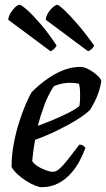

<svg xmlns="http://www.w3.org/2000/svg" viewBox="-20 -778 441 798"><path d="M153 0Q143 0 125.5 -7Q108 -14 89 -26Q70 -38 53.5 -53Q37 -68 28 -84Q28 -129 36.5 -176.5Q45 -224 58.5 -267Q72 -310 86.5 -343.5Q101 -377 111 -394Q121 -405 141 -422.5Q161 -440 188.5 -458Q216 -476 248 -488Q280 -500 314 -500Q330 -500 350 -489Q370 -478 385 -464Q400 -450 401 -441Q398 -419 390.5 -396.5Q383 -374 373 -354.5Q363 -335 354 -321Q336 -303 299 -280Q262 -257 216.5 -235Q171 -213 126 -197Q120 -164 117.5 -143Q115 -122 114 -108Q121 -97 136.5 -87Q152 -77 170 -70.5Q188 -64 200 -64Q209 -64 218.5 -70Q228 -76 240.5 -89.5Q253 -103 269.5 -124.5Q286 -146 310 -177Q319 -177 326 -172.5Q333 -168 335 -163Q326 -138 311 -109.5Q296 -81 273.5 -56Q251 -31 221 -15.5Q191 0 153 0ZM137 -255Q172 -268 204.5 -281.5Q237 -295 264.5 -309Q292 -323 310 -337Q312 -350 312.5 -362Q313 -374 313 -385Q313 -398 312 -409Q311 -420 308 -430Q299 -432 290 -433Q281 -434 271 -434Q255 -434 238 -430.5Q221 -427 204 -420Q181 -386 164.5 -341.5Q148 -297 137 -255ZM346 -565 170 -696Q172 -712 181 -726Q190 -740 201 -749Q212 -758 217 -758Q224 -758 246.5 -737Q269 -716 301.5 -678.5Q334 -641 371 -589Q370 -583 361.5 -575Q353 -567 346 -565ZM190 -565 14 -696Q16 -711 24.5 -725Q33 -739 43.5 -748.5Q54 -758 61 -758Q69 -758 93.5 -736Q118 -714 150.5 -676Q183 -638 215 -589Q214 -584 206 -576Q198 -568 190 -565Z"/></svg>

Font: Texturina Medium
Style: Italic
Weight: 500
Italic angle: -11°
Designer: Guillermo Torres Carreño
Foundry: Omnibus-Type
Version: Version 1.002